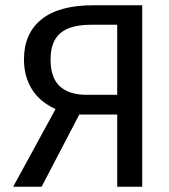

<svg xmlns="http://www.w3.org/2000/svg" viewBox="-20 -709 640 729"><path d="M281 -274 138 0H30L191 -295Q131 -322 101 -370.5Q71 -419 71 -483Q71 -582 137.5 -635.5Q204 -689 334 -689H520V0H425V-274ZM172 -483Q172 -414 207 -381.5Q242 -349 309 -349H425V-615H325Q247 -615 209.5 -583.5Q172 -552 172 -483Z"/></svg>

Font: Wlorlttqgufhjawjgtejqphaquk
Style: Regular
Weight: 400
Monospace: yes
Designer: Carrois Corporate & Edenspiekermann
Foundry: Carrois Corporate GbR & Edenspiekermann AG
Version: Version 2.001